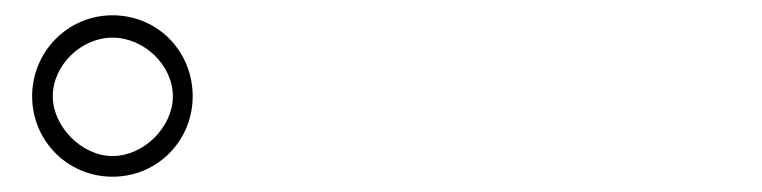

<svg xmlns="http://www.w3.org/2000/svg" viewBox="-20 -802 996 251"><path d="M22 -676.1C22 -618.3 68.2 -571 127.1 -571C186.1 -571 231.9 -618.3 231.9 -676.1C231.9 -735.1 186.1 -782 127.1 -782C68.2 -782 22 -734 22 -676.1ZM49 -676.1C49 -717 86.3 -752.8 127.1 -752.8C168 -752.8 206 -717 206 -676.1C206 -636 168 -598 127.1 -598C86.3 -598 49 -637.1 49 -676.1Z"/></svg>

Font: Karasuma Gothic
Style: Thin
Weight: 200
Designer: Rasmus Andersson / Ryoko Ishizuka
Foundry: rsms
Version: Version 1.00